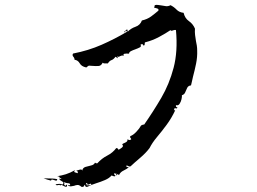

<svg xmlns="http://www.w3.org/2000/svg" viewBox="-20 -749 1040 778"><path d="M779 -544Q780 -518 774.5 -491Q769 -464 762 -438Q760 -429 758 -420Q756 -411 754 -403Q743 -402 738.5 -393Q734 -384 730.5 -375Q727 -366 717 -363Q718 -358 715.5 -347Q713 -336 707.5 -328Q702 -320 693 -323Q692 -318 694 -316Q696 -314 699 -314Q697 -308 693 -310Q690 -311 687 -311Q688 -308 685 -304Q684 -303 684.5 -302.5Q685 -302 690 -302Q675 -270 655 -243Q635 -216 616 -193.5Q597 -171 586 -149Q571 -129 548 -109.5Q525 -90 509 -75Q504 -73 500 -76Q497 -78 494 -78Q488 -77 493.5 -73.5Q499 -70 503 -72Q494 -64 481 -58Q468 -52 463 -41Q460 -40 456 -43Q455 -44 454.5 -43.5Q454 -43 454 -38Q451 -39 451 -43Q451 -46 451 -47Q448 -44 445 -46Q443 -47 442 -47Q442 -40 448 -38Q447 -33 440.5 -35Q434 -37 432 -38Q423 -27 405.5 -19.5Q388 -12 368.5 -6Q349 0 334 8Q329 9 326.5 6.5Q324 4 325 -1Q323 0 321 3Q320 6 318 7.5Q316 9 310 8Q301 0 294 0.5Q287 1 280 4Q274 5 268 6Q262 7 255 2Q256 -1 259 1Q262 2 264 2Q265 -4 261 -5.5Q257 -7 252 -7Q244 -8 242 -11Q239 -10 240 -7Q243 -3 239 -1Q244 3 245 3.5Q246 4 247 2Q248 -1 252 -1Q252 9 247 8Q242 7 237 4Q232 1 228 0Q224 -1 224 5Q223 0 220.5 0Q218 0 215 1Q208 3 206 -1Q202 -2 214.5 -3.5Q227 -5 233 -1Q239 -7 236.5 -10Q234 -13 230 -15Q226 -17 223 -19.5Q220 -22 221 -26Q224 -23 227 -25Q229 -26 230 -26Q220 -28 221 -31Q222 -34 212 -35Q231 -38 247 -43Q263 -48 285 -60Q278 -53 282.5 -51Q287 -49 295 -47Q297 -57 288 -57Q293 -59 303 -61.5Q313 -64 313 -57Q315 -69 326 -72.5Q337 -76 349 -78.5Q361 -81 365 -90Q368 -87 374 -87Q392 -107 414.5 -118.5Q437 -130 451 -149Q458 -149 460 -142Q465 -144 473.5 -150.5Q482 -157 475 -164Q477 -167 485 -170Q490 -172 493.5 -175Q497 -178 497 -185Q505 -178 512 -185Q511 -187 509 -190Q505 -194 509 -198Q519 -201 532 -214.5Q545 -228 552 -241Q554 -241 557 -243Q561 -245 564 -244Q601 -297 633.5 -352.5Q666 -408 683.5 -474.5Q701 -541 693 -627Q690 -628 687 -627.5Q684 -627 681 -626Q673 -622 671 -627Q652 -614 625 -599.5Q598 -585 570 -578Q566 -578 566.5 -572.5Q567 -567 564 -565Q560 -564 559 -568Q557 -571 555 -571Q554 -570 552.5 -569Q551 -568 549 -568Q554 -561 546.5 -557Q539 -553 528 -549Q519 -546 511 -542Q503 -538 503 -532Q500 -531 494 -532Q488 -532 483.5 -531Q479 -530 481 -522Q477 -525 474 -524Q471 -523 468 -522Q465 -520 461.5 -519Q458 -518 454 -522Q457 -519 457 -513Q454 -514 452.5 -516Q451 -518 448 -519Q440 -508 432 -505.5Q424 -503 417 -492Q416 -492 413 -492Q408 -492 403.5 -492Q399 -492 396 -495Q390 -482 378.5 -481.5Q367 -481 355 -482Q351 -482 347.5 -482.5Q344 -483 341 -483Q339 -483 335 -480Q331 -475 328 -476Q310 -480 303 -492.5Q296 -505 282 -507Q283 -510 279 -517Q276 -520 274.5 -523.5Q273 -527 276 -532Q338 -544 391.5 -567.5Q445 -591 494 -620Q494 -626 489 -623Q484 -620 485 -617Q480 -620 489 -625Q494 -629 494 -630Q497 -630 497 -622Q497 -621 497 -620Q510 -634 529 -640.5Q548 -647 555 -666Q577 -671 592.5 -682.5Q608 -694 622 -706Q623 -712 620 -713.5Q617 -715 613 -716Q606 -717 604 -719Q607 -722 607 -728Q613 -730 620 -729Q627 -728 634 -727Q643 -725 652.5 -724Q662 -723 671 -728Q685 -721 695.5 -710Q706 -699 724 -697Q729 -675 745.5 -663.5Q762 -652 770 -633Q769 -619 770.5 -607Q772 -595 774 -583Q776 -574 777.5 -564.5Q779 -555 779 -544ZM212 -23Q211 -16 206.5 -17Q202 -18 197 -20Q187 -24 187 -17Q180 -19 172.5 -21Q165 -23 157 -26Q160 -26 164 -26Q168 -26 173 -26Q182 -26 192.5 -25.5Q203 -25 212 -23ZM350 -1Q350 -7 343 -3Q336 0 334 -1Q335 -5 332.5 -7Q330 -9 328 -5Q332 -3 331 2Q332 2 335 2Q340 2 344 1.5Q348 1 350 -1Z"/></svg>

Font: Yuji Mai
Style: Regular
Weight: 400
Designer: Kataoka Yuji
Foundry: Kinuta Font Factory
Version: Version 3.002